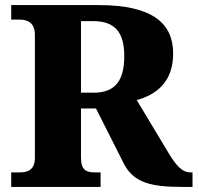

<svg xmlns="http://www.w3.org/2000/svg" viewBox="-20 -734 776 754"><path d="M24 0H375V-57H353C321 -57 298 -64 298 -115V-308H357L467 -90C506 -15 577 0 695 0H736V-57H729C695 -57 671 -83 636 -143L517 -341C593 -362 660 -411 660 -524C660 -640 582 -714 368 -714H24V-657H57C82 -657 117 -649 117 -598V-115C117 -64 86 -57 57 -57H24ZM348 -370H298V-651H346C427 -651 468 -612 468 -514C468 -418 433 -370 348 -370Z"/></svg>

Font: Noto Serif Myanmar ExtraBold
Style: Regular
Weight: 800
Designer: Ben Mitchell and the Monotype Design Team
Foundry: Monotype Imaging Inc.
Version: Version 2.106